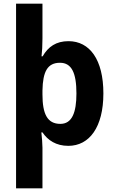

<svg xmlns="http://www.w3.org/2000/svg" viewBox="-20 -780 624 1040"><path d="M540 -274C540 -457 466 -557 351 -557C284 -557 241 -527 211 -475H205C208 -499 210 -534 210 -572V-760H67V240H210V20C210 -1 207 -37 204 -63H210C239 -20 284 10 350 10C464 10 540 -91 540 -274ZM394 -274C394 -170 370 -109 307 -109C236 -109 210 -163 210 -269V-290C212 -392 237 -440 305 -440C368 -440 394 -385 394 -274Z"/></svg>

Font: Noto Sans Lao Looped SemiCondensed
Style: Bold
Weight: 700
Width: 4
Designer: Mark Frömberg, Ben Mitchell
Foundry: The Fontpad Ltd
Version: Version 1.002